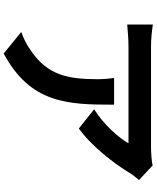

<svg xmlns="http://www.w3.org/2000/svg" viewBox="76 -868 848 1040"><g transform="rotate(90 500.0 -348.0)"><path d="M955 -677 876 -751C857 -745 802 -742 774 -742C721 -742 297 -742 235 -742C193 -742 151 -746 113 -752V-613C160 -617 193 -620 235 -620C297 -620 696 -620 756 -620C730 -571 652 -483 572 -434L676 -351C774 -421 869 -547 916 -625C925 -640 944 -664 955 -677ZM547 -542H402C407 -510 409 -483 409 -452C409 -288 385 -182 258 -94C221 -67 185 -50 153 -39L270 56C542 -90 547 -294 547 -542Z"/></g></svg>

Font: Noto Sans CJK TC
Style: Bold
Weight: 700
Designer: Ryoko NISHIZUKA 西塚涼子 (kana, bopomofo & ideographs); Paul D. Hunt (Latin, Greek & Cyrillic); Sandoll Communications 산돌커뮤니
Foundry: Adobe
Version: Version 2.004;hotconv 1.0.118;makeotfexe 2.5.65603